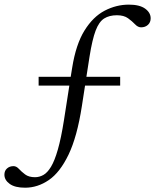

<svg xmlns="http://www.w3.org/2000/svg" viewBox="-68 -696 688 850"><path d="M43 135Q-2 135 -25.2 118Q-48.5 101 -48.5 77.5Q-48.5 60 -37 49.8Q-25.5 39.5 -8 39.5Q4.5 39.5 15.8 51.8Q27 64 43.2 76.2Q59.5 88.5 87 88.5Q106.5 88.5 124.2 78.5Q142 68.5 158 42Q174 15.5 188.2 -34.2Q202.5 -84 215 -163L239 -317H103V-356H245L251.5 -396Q268 -499.5 306 -560.8Q344 -622 395.5 -648.8Q447 -675.5 502.5 -675.5Q550 -675.5 574.5 -657.8Q599 -640 599 -615Q599 -597 587 -586Q575 -575 556.5 -575Q542.5 -575 529.8 -588.5Q517 -602 498.8 -615.2Q480.5 -628.5 449.5 -628.5Q416 -628.5 393.2 -614.2Q370.5 -600 355.5 -560.8Q340.5 -521.5 328.5 -446L314.5 -356H464V-317H308.5L294.5 -226.5Q273.5 -90.5 235.5 -11.5Q197.5 67.5 148 101.2Q98.5 135 43 135Z"/></svg>

Font: Newsreader Text
Style: Regular
Weight: 400
Designer: Hugues Gentile
Foundry: Production Type
Version: Version 1.002